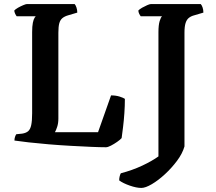

<svg xmlns="http://www.w3.org/2000/svg" viewBox="-20 -724 1060 944"><path d="M501 0Q473 0 427.5 -2Q382 -4 327.5 -7Q273 -10 219.5 -14.5Q166 -19 121.5 -24Q77 -29 51 -33Q51 -43 54 -51.5Q57 -60 60 -64L89 -67Q108 -70 118.5 -79Q129 -88 133.5 -109Q138 -130 138 -167V-566Q138 -595 141.5 -612Q145 -629 150 -636.5Q155 -644 156 -644H62Q58 -649 54.5 -656.5Q51 -664 50 -672Q56 -679 68.5 -686Q81 -693 94 -698.5Q107 -704 112 -704H347Q352 -699 356 -687Q360 -675 360 -662L316 -649Q298 -644 287 -635Q276 -626 271.5 -609.5Q267 -593 267 -563V-141Q267 -118 261 -100Q255 -82 250 -74H462L526 -255Q550 -255 568.5 -249Q587 -243 594 -238Q594 -204 591.5 -167.5Q589 -131 585 -99Q581 -67 578 -45Q571 -37 556 -26.5Q541 -16 525.5 -8Q510 0 501 0ZM675 200Q651 200 618 188.5Q585 177 566 163Q566 152 568.5 142.5Q571 133 574 128Q631 113 679 90.5Q727 68 759 45V-566Q759 -601 765 -620.5Q771 -640 777 -644H672Q668 -649 664.5 -656Q661 -663 660 -672Q666 -679 678.5 -686Q691 -693 703.5 -698.5Q716 -704 722 -704H967Q972 -699 976 -687.5Q980 -676 980 -662L936 -649Q920 -645 909 -636.5Q898 -628 892.5 -611Q887 -594 887 -563V-4Q877 31 850.5 66.5Q824 102 791 132.5Q758 163 726.5 181.5Q695 200 675 200Z"/></svg>

Font: Texturina Medium 12pt SemiBold
Style: Regular
Weight: 600
Version: Version 1.002